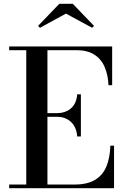

<svg xmlns="http://www.w3.org/2000/svg" viewBox="-20 -996 666 1016"><path d="M28.5 0V-19.5H119V-730.5H28.5V-750H573.5V-545H554Q552 -598.5 534.2 -640.5Q516.5 -682.5 479.8 -706.5Q443 -730.5 384.5 -730.5H231V-19.5H374Q442.5 -19.5 483.5 -44.5Q524.5 -69.5 543.2 -115.5Q562 -161.5 564 -225H583.5V0ZM388.5 -274Q386 -307.5 371.8 -330.8Q357.5 -354 334.2 -366Q311 -378 282.5 -378H206.5V-397.5H282.5Q311 -397.5 334.2 -408.5Q357.5 -419.5 371.8 -441.5Q386 -463.5 388.5 -497H408V-274ZM191.5 -849 181.5 -859 294 -976H365L477.5 -859L467.5 -849L329 -924Z"/></svg>

Font: Bodoni Moda Medium
Style: Regular
Weight: 500
Designer: Owen Earl
Foundry: indestructible type
Version: Version 2.005